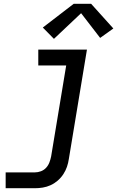

<svg xmlns="http://www.w3.org/2000/svg" viewBox="-20 -783 640 1018"><path d="M10 215V131H165Q181 131 197 125Q213 119 224.5 106.5Q236 94 242 78Q248 62 251 47L331 -436H183V-520H441L345 60Q342 81 335 101.5Q328 122 315.5 141Q303 160 285.5 175Q268 190 248 199Q228 208 207 211.5Q186 215 165 215ZM266 -577 207 -637 371 -763H463L581 -632L511 -582L410 -713Z"/></svg>

Font: Iosevka SS04 Md Ex Obl
Style: Regular
Weight: 500
Width: 7
Italic angle: -9°
Monospace: yes
Designer: Belleve Invis
Foundry: Belleve Invis
Version: Version 19.0.0; ttfautohint (v1.8.4)